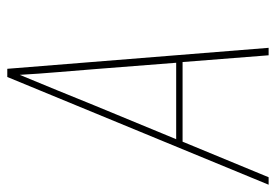

<svg xmlns="http://www.w3.org/2000/svg" viewBox="-138 -638 775 540"><g transform="rotate(-90 250.0 -367.5)"><path d="M1 0 304 -735H327L386 0H365L346 -242H122L22 0ZM344 -260 326 -490Q322 -542 317.5 -594.5Q313 -647 310 -700Q288 -647 266.5 -594.5Q245 -542 224 -490L129 -260Z"/></g></svg>

Font: Iosevka SS04 Thin
Style: Italic
Weight: 100
Italic angle: -9°
Monospace: yes
Designer: Belleve Invis
Foundry: Belleve Invis
Version: Version 19.0.0; ttfautohint (v1.8.4)